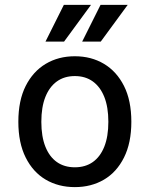

<svg xmlns="http://www.w3.org/2000/svg" viewBox="-20 -755 612 785"><path d="M55 -257Q55 -344 85 -403.5Q115 -463 167 -494Q219 -525 286 -525Q353 -525 405 -494Q457 -463 487 -403.5Q517 -344 517 -257Q517 -171 487 -111Q457 -51 405 -20.5Q353 10 286 10Q219 10 167 -20.5Q115 -51 85 -111Q55 -171 55 -257ZM149 -257Q149 -197 165.5 -155.5Q182 -114 212.5 -92.5Q243 -71 286 -71Q329 -71 359.5 -92.5Q390 -114 406.5 -155.5Q423 -197 423 -257Q423 -317 406.5 -358.5Q390 -400 359.5 -422Q329 -444 286 -444Q243 -444 212.5 -422Q182 -400 165.5 -358.5Q149 -317 149 -257ZM166 -585 241 -735H352L242 -585ZM316 -585 391 -735H502L392 -585Z"/></svg>

Font: Radio Canada
Style: Regular
Weight: 400
Designer: Charles Daoud, Etienne Aubert Bonn, Alexandre Saumier Demers, Jacques Le Bailly
Foundry: Radio-Canada
Version: Version 2.104;gftools[0.9.28.dev5+ged2979d]